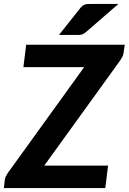

<svg xmlns="http://www.w3.org/2000/svg" viewBox="-40 -952 652 972"><path d="M0 0ZM591.5 -725.5 585 -681.5Q583.5 -672 579.2 -664Q575 -656 569.5 -647.5L184 -113.5H507L493 0H-20.5L-15.5 -43.5Q-14 -53 -9.8 -60.8Q-5.5 -68.5 0 -77L386 -612H78.5L92.5 -725.5ZM559.5 -932 394.5 -789Q383 -779.5 374 -777.2Q365 -775 350.5 -775H258.5L366 -910.5Q372 -918 377.5 -922.2Q383 -926.5 389 -928.8Q395 -931 402.2 -931.5Q409.5 -932 419.5 -932Z"/></svg>

Font: Lato Heavy
Style: Italic
Weight: 800
Italic angle: -7°
Designer: Lukasz Dziedzic
Foundry: tyPoland Lukasz Dziedzic
Version: Version 2.007; 2014-02-27